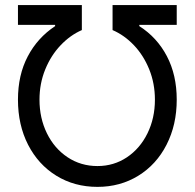

<svg xmlns="http://www.w3.org/2000/svg" viewBox="-20 -727 768 757"><path d="M197.3 -624V-628.9H50.8V-707H302.7V-608.4Q256.8 -588.4 218.8 -548.3Q180.7 -508.3 158.2 -452.9Q135.7 -397.5 135.7 -334Q135.7 -261.2 165 -201.4Q194.3 -141.6 246.6 -106.9Q298.8 -72.3 364.3 -72.3Q428.7 -72.3 480.5 -106.9Q532.2 -141.6 561.5 -201.4Q590.8 -261.2 590.8 -334Q590.8 -397.9 568.4 -453.4Q545.9 -508.8 508.1 -548.6Q470.2 -588.4 423.8 -608.4V-707H676.8V-628.9H529.3V-624Q599.1 -579.6 637.9 -505.6Q676.8 -431.6 676.8 -334Q676.8 -234.9 636.7 -156.5Q596.7 -78.1 525.4 -34.2Q454.1 9.8 364.3 9.8Q273.4 9.8 202.1 -34.2Q130.9 -78.1 90.8 -156.2Q50.8 -234.4 50.8 -334Q50.8 -431.2 89.4 -504.6Q127.9 -578.1 197.3 -624Z"/></svg>

Font: Pretendard GOV
Style: Regular
Weight: 400
Designer: Base glyphs from Inter by Rasmus Andersson; Hangeul glyphs from Noto Sans CJK(Source Han Sans) by Jang Soo-young and Kan
Foundry: Kil Hyung-jin
Version: Version 1.309